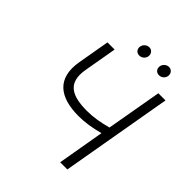

<svg xmlns="http://www.w3.org/2000/svg" viewBox="-232 -996 1137 1137"><g transform="rotate(45 336.5 -427.5)"><path d="M348 -270C401 -270 457 -279 515 -295L464 0H524L646 -700H586L525 -352C466 -336 414 -327 362 -327C241 -327 160 -359 184 -494L220 -700H160L125 -499C97 -337 190 -270 348 -270ZM346 -778C367 -777 387 -792 390 -814C393 -835 379 -854 358 -855C336 -856 317 -839 314 -818C311 -797 324 -779 346 -778ZM511 -778C532 -777 552 -792 555 -814C558 -835 544 -854 523 -855C501 -856 482 -839 479 -818C476 -797 489 -779 511 -778Z"/></g></svg>

Font: Fixel Display Light
Style: Italic
Weight: 300
Italic angle: -10°
Designer: AlfaBravo + MacPaw
Foundry: Kyrylo Tkachov, Marchela Mozhyna, Serhii Makarenko, Maria Weinstein, Zakhar Kryvoshyya
Version: Version 1.210;Glyphs 3.2 (3217)